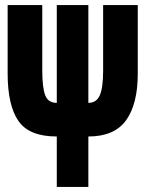

<svg xmlns="http://www.w3.org/2000/svg" viewBox="-20 -734 570 754"><path d="M203 -198Q94 -198 52 -259.5Q10 -321 10 -445V-714H146V-458Q146 -390 157.5 -360Q169 -330 203 -330V-714H327V-330Q359 -330 372 -360Q385 -390 385 -456V-714H521V-445Q521 -325 475 -261.5Q429 -198 327 -198V0H203Z"/></svg>

Font: Noto Sans Mono Condensed Black
Style: Regular
Weight: 900
Width: 3
Designer: Monotype Design Team
Foundry: Monotype Imaging Inc.
Version: Version 2.014